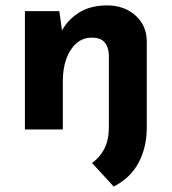

<svg xmlns="http://www.w3.org/2000/svg" viewBox="-20 -478 634 709"><path d="M522 -7Q522 65 492.5 121.5Q463 178 400 211L320 124Q350 102 366 70Q382 38 382 -8V-275Q381 -304 366.5 -321.5Q352 -339 318 -339Q286 -339 262 -318Q238 -297 225 -261Q212 -225 212 -178V0H72V-437H199L209 -366Q232 -407 273.5 -432.5Q315 -458 376 -458Q438 -458 479.5 -421.5Q521 -385 522 -327Z"/></svg>

Font: Josefin Sans Thin
Style: Bold
Weight: 700
Version: Version 2.000